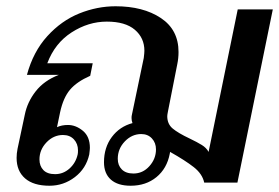

<svg xmlns="http://www.w3.org/2000/svg" viewBox="-20 -583 891 613"><path d="M851 -553 738 0H632Q626 -28 598.5 -49.5Q571 -71 523 -98L522 -92Q513 -45 479.5 -17.5Q446 10 397 10Q356 10 334 -9.5Q312 -29 312 -65Q312 -112 337 -145.5Q362 -179 403 -190Q400 -198 400 -206Q400 -213 401 -216L439 -398Q441 -414 441 -421Q441 -462 410.5 -488Q380 -514 321 -514Q262 -514 208.5 -479.5Q155 -445 131 -381H276L268 -341Q225 -322 203.5 -296.5Q182 -271 172 -225L162 -177Q177 -184 197 -184Q222 -184 244.5 -165.5Q267 -147 267 -111Q267 -106 265 -90Q255 -45 219 -17.5Q183 10 138 10Q87 10 60 -13.5Q33 -37 33 -79Q33 -93 36 -108L59 -216Q67 -257 94 -291.5Q121 -326 168 -344H66Q86 -418 131 -467.5Q176 -517 233 -540Q290 -563 349 -563Q437 -563 493.5 -525.5Q550 -488 550 -417Q550 -397 546 -378L516 -226Q514 -216 514 -212Q514 -187 531.5 -172.5Q549 -158 585 -141Q610 -129 624.5 -120Q639 -111 646 -98L739 -553ZM478 -106Q478 -127 465 -141Q452 -155 431 -155Q401 -155 378.5 -131.5Q356 -108 356 -76Q356 -55 369 -42Q382 -29 406 -29Q436 -29 457 -52.5Q478 -76 478 -106ZM106 -74Q106 -53 118.5 -40Q131 -27 156 -27Q182 -27 202 -45Q222 -63 228 -90Q229 -94 229 -103Q229 -124 216 -138Q203 -152 181 -152Q151 -152 128.5 -128.5Q106 -105 106 -74Z"/></svg>

Font: Taviraj Medium
Style: Italic
Weight: 500
Italic angle: -12°
Designer: Katatrad Team
Foundry: CadsonDemak
Version: Version 1.001